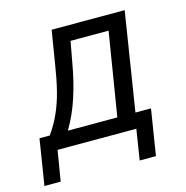

<svg xmlns="http://www.w3.org/2000/svg" viewBox="-113 -586 783 810"><g transform="rotate(-15 278.5 -181.5)"><path d="M-17 133 15 -67H60Q87 -105 106 -147.5Q125 -190 137.5 -240Q150 -290 159 -349L183 -496H502L434 -67H502L470 133H399L420 0H76L54 133ZM139 -67H355L414 -430H248L231 -338Q218 -262 196 -194Q174 -126 139 -67Z"/></g></svg>

Font: Nunito Sans 7pt Condensed
Style: Italic
Weight: 400
Width: 3
Italic angle: -9°
Designer: Vernon Adams
Foundry: Vernon Adams
Version: Version 3.101;gftools[0.9.27]